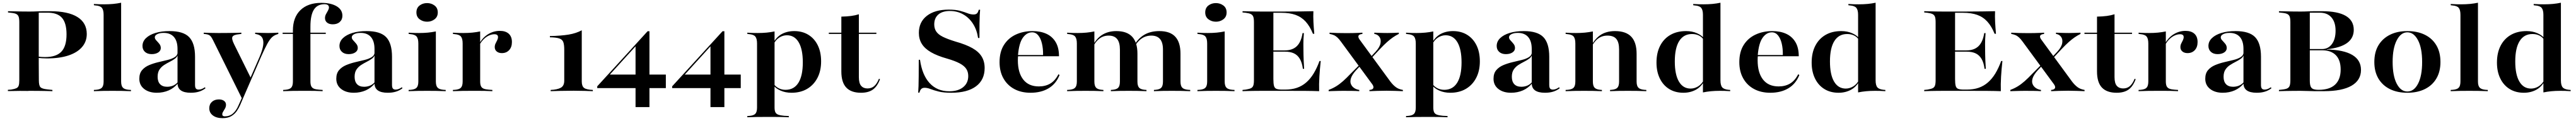

<svg xmlns="http://www.w3.org/2000/svg" viewBox="-20 -651 18382 864"><path d="M117.7 -201.6V-492.7Q117.7 -518.5 112.9 -531.9Q108.1 -545.2 95.6 -551.2Q83.1 -557.3 58.9 -559.7L37.1 -562.1V-571Q53.2 -571 77 -570.2Q100.8 -569.4 129.4 -569Q158.1 -568.5 189.5 -568.5Q219.4 -568.5 244 -569.8Q268.5 -571 288.7 -571H337.1Q466.1 -571 532.7 -529.4Q599.2 -487.9 599.2 -408.1Q599.2 -354 565.3 -314.9Q531.5 -275.8 468.1 -254.8Q404.8 -233.9 316.1 -233.9Q296 -233.9 279.4 -235.1Q262.9 -236.3 247.6 -238.7Q232.3 -241.1 216.1 -244.4V-253.2Q236.3 -249.2 256 -246.4Q275.8 -243.5 301.6 -243.5Q381.5 -243.5 418.1 -282.3Q454.8 -321 454.8 -405.6Q454.8 -487.1 421.8 -524.2Q388.7 -561.3 316.1 -560.5H256.5V-201.6ZM175.8 -1.6Q147.6 -2.4 121.4 -2Q95.2 -1.6 73.4 -1.2Q51.6 -0.8 36.3 -0.8V-9.7L59.7 -11.3Q83.9 -15.3 96.4 -21Q108.9 -26.6 113.3 -39.5Q117.7 -52.4 117.7 -78.2V-201.6H256.5L257.3 -78.2Q257.3 -41.1 268.1 -29Q279 -16.9 316.1 -12.9L354 -8.9V0Q337.1 -0.8 312.9 -1.2Q288.7 -1.6 259.7 -2Q230.6 -2.4 197.6 -2.4H190.3Z M782.3 -2.4Q746.8 -2.4 718.1 -2Q689.5 -1.6 650 0V-8.9L664.5 -9.7Q695.2 -12.1 707.3 -25Q719.4 -37.9 719.4 -69.4V-208.9H844.4V-69.4Q844.4 -37.9 856.9 -25Q869.4 -12.1 900 -9.7L914.5 -8.9V0Q875.8 -1.6 846.8 -2Q817.7 -2.4 782.3 -2.4ZM719.4 -208.9V-545.2Q719.4 -579.8 707.3 -594.8Q695.2 -609.7 662.1 -612.1L650 -613.7V-622.6Q674.2 -621 689.5 -620.6Q704.8 -620.2 724.2 -620.2Q758.9 -620.2 787.9 -623Q816.9 -625.8 844.4 -631.5V-622.6V-208.9Z M1246.8 -208.9V-301.6Q1246.8 -357.3 1221.4 -386.7Q1196 -416.1 1147.6 -416.1Q1120.2 -416.1 1102.4 -407.3Q1084.7 -398.4 1084.7 -384.7Q1084.7 -373.4 1095.6 -362.1Q1106.5 -350.8 1116.9 -337.9Q1127.4 -325 1127.4 -308.1Q1127.4 -288.7 1109.3 -276.6Q1091.1 -264.5 1062.1 -264.5Q1032.3 -264.5 1014.5 -280.6Q996.8 -296.8 996.8 -322.6Q996.8 -354.8 1021.4 -378.6Q1046 -402.4 1089.1 -415.7Q1132.3 -429 1190.3 -429Q1288.7 -429 1330.2 -385.5Q1371.8 -341.9 1371.8 -246V-208.9ZM1099.2 11.3Q1043.5 11.3 1008.9 -15.7Q974.2 -42.7 974.2 -88.7Q974.2 -127.4 994 -150.4Q1013.7 -173.4 1044.8 -186.3Q1075.8 -199.2 1110.5 -207.3Q1145.2 -215.3 1176.2 -223Q1207.3 -230.6 1227.4 -243.5Q1247.6 -256.5 1247.6 -279L1249.2 -263.7Q1246 -245.2 1229.8 -233.1Q1213.7 -221 1192.7 -210.5Q1171.8 -200 1151.6 -187.1Q1131.5 -174.2 1118.1 -154.4Q1104.8 -134.7 1104.8 -102.4Q1104.8 -68.5 1122.2 -50Q1139.5 -31.5 1172.6 -31.5Q1196 -31.5 1215.7 -39.9Q1235.5 -48.4 1250 -66.1V-56.5Q1222.6 -22.6 1183.9 -5.6Q1145.2 11.3 1099.2 11.3ZM1371.8 -45.2Q1371.8 -26.6 1377.8 -19Q1383.9 -11.3 1397.6 -11.3Q1408.1 -11.3 1419 -15.3Q1429.8 -19.4 1442.7 -28.2L1446 -20.2Q1424.2 -4 1399.2 3.6Q1374.2 11.3 1341.1 11.3Q1294.4 11.3 1270.6 -5.6Q1246.8 -22.6 1246.8 -57.3V-208.9H1371.8Z M1707.3 54 1500.8 -362.9Q1492.7 -379 1486.3 -387.9Q1479.8 -396.8 1471 -401.2Q1462.1 -405.6 1448.4 -407.3L1433.9 -408.9V-417.7Q1454.8 -416.9 1481.9 -416.1Q1508.9 -415.3 1537.1 -415.3H1541.1H1547.6Q1579.8 -415.3 1608.9 -415.7Q1637.9 -416.1 1662.1 -416.5Q1686.3 -416.9 1702.4 -417.7V-408.9L1684.7 -406.5Q1648.4 -403.2 1639.5 -389.5Q1630.6 -375.8 1650 -336.3L1770.2 -93.5L1762.1 -83.9L1831.5 -242.7Q1853.2 -293.5 1858.1 -328.2Q1862.9 -362.9 1850.4 -382.7Q1837.9 -402.4 1808.9 -407.3L1800.8 -408.9V-417.7Q1827.4 -416.9 1848.4 -416.1Q1869.4 -415.3 1893.5 -415.3Q1914.5 -415.3 1931 -416.1Q1947.6 -416.9 1966.1 -417.7V-408.9L1954.8 -404.8Q1934.7 -398.4 1919.4 -383.5Q1904 -368.5 1886.7 -336.7Q1869.4 -304.8 1843.5 -246.8L1712.9 54ZM1567.7 192.7Q1525 192.7 1499.2 173.4Q1473.4 154 1473.4 121.8Q1473.4 93.5 1492.3 76.2Q1511.3 58.9 1541.9 58.9Q1565.3 58.9 1579 69.4Q1592.7 79.8 1592.7 96.8Q1592.7 110.5 1586.3 122.6Q1579.8 134.7 1573 145.2Q1566.1 155.6 1566.1 165.3Q1566.1 179.8 1584.7 179.8Q1618.5 179.8 1642.3 159.3Q1666.1 138.7 1681.5 102.4L1713.7 30.6L1721.8 33.1L1694.4 97.6Q1684.7 120.2 1669.8 141.9Q1654.8 163.7 1630.6 178.2Q1606.5 192.7 1567.7 192.7Z M1996.8 -408.9V-417.7H2304.8V-408.9ZM2133.1 -2.4Q2097.6 -2.4 2068.5 -2Q2039.5 -1.6 2000.8 0V-8.9L2014.5 -9.7Q2046 -12.1 2058.1 -25Q2070.2 -37.9 2070.2 -69.4V-208.9H2195.2V-69.4Q2195.2 -48.4 2200.8 -35.9Q2206.5 -23.4 2220.2 -17.7Q2233.9 -12.1 2258.1 -10.5L2282.3 -8.9V0Q2253.2 -1.6 2229.4 -2Q2205.6 -2.4 2182.7 -2.4Q2159.7 -2.4 2133.1 -2.4ZM2070.2 -208.9V-433.1Q2070.2 -526.6 2123.8 -578.6Q2177.4 -630.6 2272.6 -630.6Q2341.9 -630.6 2382.7 -606Q2423.4 -581.5 2423.4 -538.7Q2423.4 -511.3 2404.8 -494.4Q2386.3 -477.4 2354.8 -477.4Q2329 -477.4 2314.1 -489.5Q2299.2 -501.6 2299.2 -521.8Q2299.2 -537.1 2306.5 -550.4Q2313.7 -563.7 2320.6 -575.8Q2327.4 -587.9 2327.4 -597.6Q2327.4 -621 2295.2 -621Q2244.4 -621 2219.8 -581.9Q2195.2 -542.7 2195.2 -461.3V-208.9Z M2652.4 -208.9V-301.6Q2652.4 -357.3 2627 -386.7Q2601.6 -416.1 2553.2 -416.1Q2525.8 -416.1 2508.1 -407.3Q2490.3 -398.4 2490.3 -384.7Q2490.3 -373.4 2501.2 -362.1Q2512.1 -350.8 2522.6 -337.9Q2533.1 -325 2533.1 -308.1Q2533.1 -288.7 2514.9 -276.6Q2496.8 -264.5 2467.7 -264.5Q2437.9 -264.5 2420.2 -280.6Q2402.4 -296.8 2402.4 -322.6Q2402.4 -354.8 2427 -378.6Q2451.6 -402.4 2494.8 -415.7Q2537.9 -429 2596 -429Q2694.4 -429 2735.9 -385.5Q2777.4 -341.9 2777.4 -246V-208.9ZM2504.8 11.3Q2449.2 11.3 2414.5 -15.7Q2379.8 -42.7 2379.8 -88.7Q2379.8 -127.4 2399.6 -150.4Q2419.4 -173.4 2450.4 -186.3Q2481.5 -199.2 2516.1 -207.3Q2550.8 -215.3 2581.9 -223Q2612.9 -230.6 2633.1 -243.5Q2653.2 -256.5 2653.2 -279L2654.8 -263.7Q2651.6 -245.2 2635.5 -233.1Q2619.4 -221 2598.4 -210.5Q2577.4 -200 2557.3 -187.1Q2537.1 -174.2 2523.8 -154.4Q2510.5 -134.7 2510.5 -102.4Q2510.5 -68.5 2527.8 -50Q2545.2 -31.5 2578.2 -31.5Q2601.6 -31.5 2621.4 -39.9Q2641.1 -48.4 2655.6 -66.1V-56.5Q2628.2 -22.6 2589.5 -5.6Q2550.8 11.3 2504.8 11.3ZM2777.4 -45.2Q2777.4 -26.6 2783.5 -19Q2789.5 -11.3 2803.2 -11.3Q2813.7 -11.3 2824.6 -15.3Q2835.5 -19.4 2848.4 -28.2L2851.6 -20.2Q2829.8 -4 2804.8 3.6Q2779.8 11.3 2746.8 11.3Q2700 11.3 2676.2 -5.6Q2652.4 -22.6 2652.4 -57.3V-208.9H2777.4Z M2965.3 -208.9V-340.3Q2965.3 -375 2953.2 -389.9Q2941.1 -404.8 2908.1 -407.3L2896 -408.9V-417.7Q2920.2 -416.1 2935.5 -415.7Q2950.8 -415.3 2970.2 -415.3Q3004.8 -415.3 3033.9 -418.1Q3062.9 -421 3090.3 -426.6V-417.7V-208.9ZM3028.2 -2.4Q2992.7 -2.4 2964.1 -2Q2935.5 -1.6 2896 0V-8.9L2910.5 -9.7Q2941.1 -12.1 2953.2 -25Q2965.3 -37.9 2965.3 -69.4V-208.9H3090.3V-69.4Q3090.3 -37.9 3102.8 -25Q3115.3 -12.1 3146 -9.7L3160.5 -8.9V0Q3121.8 -1.6 3092.7 -2Q3063.7 -2.4 3028.2 -2.4ZM3028.2 -496Q2997.6 -496 2974.6 -513.3Q2951.6 -530.6 2951.6 -562.1Q2951.6 -594.4 2974.2 -611.7Q2996.8 -629 3027.4 -629Q3058.1 -629 3081 -611.7Q3104 -594.4 3104 -562.1Q3104 -530.6 3081 -513.3Q3058.1 -496 3028.2 -496Z M3344.4 -2.4Q3308.9 -2.4 3280.2 -2Q3251.6 -1.6 3212.1 0V-8.9L3226.6 -9.7Q3257.3 -12.1 3269.4 -25Q3281.5 -37.9 3281.5 -69.4V-208.9H3406.5V-69.4Q3406.5 -48.4 3412.1 -35.9Q3417.7 -23.4 3431.9 -17.7Q3446 -12.1 3470.2 -10.5L3493.5 -8.9V0Q3464.5 -1.6 3440.7 -2Q3416.9 -2.4 3394.4 -2.4Q3371.8 -2.4 3344.4 -2.4ZM3281.5 -208.9V-340.3Q3281.5 -375 3269.4 -389.9Q3257.3 -404.8 3224.2 -407.3L3212.1 -408.9V-417.7Q3236.3 -416.1 3251.6 -415.7Q3266.9 -415.3 3286.3 -415.3Q3321 -415.3 3350 -418.1Q3379 -421 3406.5 -426.6V-417.7V-208.9ZM3561.3 -271.8Q3538.7 -271.8 3524.6 -283.5Q3510.5 -295.2 3510.5 -314.5Q3510.5 -329 3516.5 -340.7Q3522.6 -352.4 3528.2 -364.1Q3533.9 -375.8 3533.9 -386.3Q3533.9 -406.5 3508.1 -406.5Q3490.3 -406.5 3471.4 -398.4Q3452.4 -390.3 3435.5 -374.6Q3418.5 -358.9 3405.6 -337.1L3404.8 -346.8Q3428.2 -386.3 3466.1 -408.5Q3504 -430.6 3546.8 -430.6Q3587.9 -430.6 3610.5 -410.1Q3633.1 -389.5 3633.1 -350.8Q3633.1 -314.5 3613.3 -293.1Q3593.5 -271.8 3561.3 -271.8Z M3909.7 0V-8.9Q3954.8 -10.5 3980.6 -23.8Q4006.5 -37.1 4006.5 -75V-296.8Q4006.5 -332.3 3999.6 -350.8Q3992.7 -369.4 3970.6 -376.6Q3948.4 -383.9 3904 -384.7V-393.5Q3983.9 -395.2 4037.5 -404Q4091.1 -412.9 4131.5 -434.7V-69.4Q4131.5 -35.5 4148.4 -23Q4165.3 -10.5 4210.5 -8.9V0Q4190.3 -0.8 4152 -2Q4113.7 -3.2 4073.4 -3.2Q4023.4 -3.2 3979 -2Q3934.7 -0.8 3909.7 0Z M4241.9 -21.8V-34.7L4601.6 -428.2L4605.6 -419.4L4328.2 -114.5L4327.4 -118.5H4731.5V-21.8ZM4515.3 113.7V-325.8L4601.6 -428.2H4614.5V113.7Z M4776.6 -21.8V-34.7L5136.3 -428.2L5140.3 -419.4L4862.9 -114.5L4862.1 -118.5H5266.1V-21.8ZM5050 113.7V-325.8L5136.3 -428.2H5149.2V113.7Z M5445.2 183.9Q5409.7 183.9 5381 184.3Q5352.4 184.7 5312.9 186.3V177.4L5327.4 176.6Q5358.1 174.2 5370.2 161.3Q5382.3 148.4 5382.3 116.9V-208.9H5507.3V116.9Q5507.3 138.7 5513.3 150.8Q5519.4 162.9 5534.3 168.1Q5549.2 173.4 5575.8 175.8L5608.9 177.4V186.3Q5576.6 184.7 5550.8 184.3Q5525 183.9 5500 183.9Q5475 183.9 5445.2 183.9ZM5647.6 -429Q5705.6 -429 5748.8 -402.4Q5791.9 -375.8 5815.7 -327.4Q5839.5 -279 5839.5 -212.9Q5839.5 -145.2 5813.3 -94.8Q5787.1 -44.4 5739.9 -16.5Q5692.7 11.3 5628.2 11.3Q5584.7 11.3 5549.6 -4.4Q5514.5 -20.2 5500.8 -41.1L5502.4 -50.8Q5513.7 -33.1 5535.9 -21.4Q5558.1 -9.7 5585.5 -9.7Q5646 -9.7 5677.4 -59.7Q5708.9 -109.7 5708.9 -205.6Q5708.9 -299.2 5679.4 -349.2Q5650 -399.2 5595.2 -399.2Q5567.7 -399.2 5541.9 -383.5Q5516.1 -367.7 5497.6 -331.5L5495.2 -338.7Q5518.5 -385.5 5557.7 -407.3Q5596.8 -429 5647.6 -429ZM5382.3 -208.9V-340.3Q5382.3 -375 5370.2 -389.9Q5358.1 -404.8 5325 -407.3L5312.9 -408.9V-417.7Q5337.1 -416.1 5352.4 -415.7Q5367.7 -415.3 5387.1 -415.3Q5421.8 -415.3 5450.8 -418.1Q5479.8 -421 5507.3 -426.6V-417.7V-208.9Z M6124.2 11.3Q6054 11.3 6019 -25.8Q5983.9 -62.9 5983.9 -141.1V-208.9H6108.9V-100.8Q6108.9 -56.5 6125.4 -37.9Q6141.9 -19.4 6170.2 -19.4Q6199.2 -19.4 6218.5 -36.3Q6237.9 -53.2 6252.4 -88.7L6259.7 -85.5Q6241.1 -34.7 6209.3 -11.7Q6177.4 11.3 6124.2 11.3ZM5983.9 -208.9V-532.3Q6023.4 -533.1 6053.6 -537.1Q6083.9 -541.1 6108.9 -549.2V-208.9ZM5894.4 -408.9V-417.7H6233.9V-408.9Z M6768.5 11.3Q6712.9 11.3 6677.8 2.4Q6642.7 -6.5 6620.2 -15.3Q6597.6 -24.2 6578.2 -24.2Q6563.7 -24.2 6554.8 -16.5Q6546 -8.9 6541.1 10.5H6532.3Q6533.9 -9.7 6534.7 -36.7Q6535.5 -63.7 6535.9 -108.1Q6536.3 -152.4 6536.3 -224.2H6545.2Q6560.5 -115.3 6614.1 -57.3Q6667.7 0.8 6754 0.8Q6816.9 0.8 6853.2 -28.6Q6889.5 -58.1 6889.5 -108.1Q6889.5 -137.9 6875 -159.7Q6860.5 -181.5 6827.8 -198.8Q6795.2 -216.1 6739.5 -232.3Q6667.7 -252.4 6623.4 -278.2Q6579 -304 6558.1 -337.9Q6537.1 -371.8 6537.1 -416.1Q6537.1 -493.5 6594 -537.9Q6650.8 -582.3 6750 -582.3Q6799.2 -582.3 6830.6 -573.8Q6862.1 -565.3 6884.3 -556.5Q6906.5 -547.6 6927.4 -547.6Q6943.5 -547.6 6951.6 -555.2Q6959.7 -562.9 6964.5 -581.5H6974.2Q6972.6 -563.7 6971.4 -541.9Q6970.2 -520.2 6969.8 -482.7Q6969.4 -445.2 6969.4 -379.8H6959.7Q6950.8 -438.7 6923 -481.9Q6895.2 -525 6852.8 -548.8Q6810.5 -572.6 6758.9 -572.6Q6704.8 -572.6 6675.8 -547.2Q6646.8 -521.8 6646.8 -476.6Q6646.8 -447.6 6660.9 -426.2Q6675 -404.8 6708.1 -388.3Q6741.1 -371.8 6799.2 -354Q6873.4 -333.1 6919 -307.3Q6964.5 -281.5 6985.5 -246.8Q7006.5 -212.1 7006.5 -165.3Q7006.5 -80.6 6944.8 -34.7Q6883.1 11.3 6768.5 11.3Z M7333.9 11.3Q7267.7 11.3 7218.1 -15.3Q7168.5 -41.9 7140.7 -91.1Q7112.9 -140.3 7112.9 -207.3Q7112.9 -280.6 7144 -329.8Q7175 -379 7228.6 -404Q7282.3 -429 7348.4 -429Q7404.8 -429 7447.2 -409.7Q7489.5 -390.3 7513.3 -350.4Q7537.1 -310.5 7537.1 -249.2H7203.2L7201.6 -258.1H7423.4Q7424.2 -304 7415.3 -340.7Q7406.5 -377.4 7388.7 -398.8Q7371 -420.2 7345.2 -420.2Q7307.3 -420.2 7279.4 -381.9Q7251.6 -343.5 7244.4 -256.5L7245.2 -254.8Q7244.4 -246.8 7244 -238.3Q7243.5 -229.8 7243.5 -220.2Q7243.5 -132.3 7281.9 -83.1Q7320.2 -33.9 7393.5 -33.9Q7440.3 -33.9 7475 -54.4Q7509.7 -75 7533.1 -121L7541.1 -115.3Q7516.1 -52.4 7462.9 -20.6Q7409.7 11.3 7333.9 11.3Z M7727.4 -2.4Q7691.9 -2.4 7663.3 -2Q7634.7 -1.6 7595.2 0V-8.9L7609.7 -9.7Q7640.3 -12.1 7652.4 -25Q7664.5 -37.9 7664.5 -69.4V-208.9H7789.5V-69.4Q7789.5 -37.9 7801.6 -25Q7813.7 -12.1 7842.7 -9.7L7854 -8.9V0Q7816.9 -1.6 7789.1 -2Q7761.3 -2.4 7727.4 -2.4ZM7664.5 -208.9V-340.3Q7664.5 -375 7652.4 -389.9Q7640.3 -404.8 7607.3 -407.3L7595.2 -408.9V-417.7Q7619.4 -416.1 7634.7 -415.7Q7650 -415.3 7669.4 -415.3Q7704 -415.3 7733.1 -418.1Q7762.1 -421 7789.5 -426.6V-417.7V-208.9ZM7971.8 -208.9V-296.8Q7971.8 -347.6 7952 -372.2Q7932.3 -396.8 7891.1 -396.8Q7851.6 -396.8 7822.2 -372.6Q7792.7 -348.4 7769.4 -296.8L7766.9 -302.4Q7795.2 -367.7 7839.5 -398.4Q7883.9 -429 7946 -429Q8021.8 -429 8059.3 -388.7Q8096.8 -348.4 8096.8 -267.7V-208.9ZM8034.7 -2.4Q8000 -2.4 7972.6 -2Q7945.2 -1.6 7907.3 0V-8.9L7918.5 -9.7Q7948.4 -12.1 7960.1 -25Q7971.8 -37.9 7971.8 -69.4V-208.9H8096.8V-69.4Q8096.8 -37.9 8108.5 -25Q8120.2 -12.1 8150 -9.7L8161.3 -8.9V0Q8124.2 -1.6 8096.4 -2Q8068.5 -2.4 8034.7 -2.4ZM8279 -208.9V-296.8Q8279 -347.6 8258.1 -372.2Q8237.1 -396.8 8196 -396.8Q8156.5 -396.8 8125.4 -375Q8094.4 -353.2 8067.7 -304.8L8065.3 -312.9Q8095.2 -371 8141.1 -400Q8187.1 -429 8253.2 -429Q8329.8 -429 8366.9 -388.7Q8404 -348.4 8404 -267.7V-208.9ZM8341.9 -2.4Q8307.3 -2.4 8279.8 -2Q8252.4 -1.6 8214.5 0V-8.9L8225.8 -9.7Q8255.6 -12.1 8267.3 -25Q8279 -37.9 8279 -69.4V-208.9H8404V-69.4Q8404 -37.9 8416.5 -25Q8429 -12.1 8459.7 -9.7L8473.4 -8.9V0Q8435.5 -1.6 8406.5 -2Q8377.4 -2.4 8341.9 -2.4Z M8594.4 -208.9V-340.3Q8594.4 -375 8582.3 -389.9Q8570.2 -404.8 8537.1 -407.3L8525 -408.9V-417.7Q8549.2 -416.1 8564.5 -415.7Q8579.8 -415.3 8599.2 -415.3Q8633.9 -415.3 8662.9 -418.1Q8691.9 -421 8719.4 -426.6V-417.7V-208.9ZM8657.3 -2.4Q8621.8 -2.4 8593.1 -2Q8564.5 -1.6 8525 0V-8.9L8539.5 -9.7Q8570.2 -12.1 8582.3 -25Q8594.4 -37.9 8594.4 -69.4V-208.9H8719.4V-69.4Q8719.4 -37.9 8731.9 -25Q8744.4 -12.1 8775 -9.7L8789.5 -8.9V0Q8750.8 -1.6 8721.8 -2Q8692.7 -2.4 8657.3 -2.4ZM8657.3 -496Q8626.6 -496 8603.6 -513.3Q8580.6 -530.6 8580.6 -562.1Q8580.6 -594.4 8603.2 -611.7Q8625.8 -629 8656.5 -629Q8687.1 -629 8710.1 -611.7Q8733.1 -594.4 8733.1 -562.1Q8733.1 -530.6 8710.1 -513.3Q8687.1 -496 8657.3 -496Z M8986.3 -2.4Q8958.1 -2.4 8931.9 -2Q8905.6 -1.6 8883.9 -1.2Q8862.1 -0.8 8846.8 0V-8.9L8870.2 -11.3Q8894.4 -15.3 8906.5 -21Q8918.5 -26.6 8923.4 -39.5Q8928.2 -52.4 8928.2 -78.2V-492.7Q8928.2 -518.5 8923.4 -531.5Q8918.5 -544.4 8906.5 -550.4Q8894.4 -556.5 8870.2 -559.7L8846.8 -562.1V-571Q8862.1 -571 8883.9 -570.2Q8905.6 -569.4 8931.9 -569Q8958.1 -568.5 8986.3 -568.5H8998.4H9131.5Q9208.1 -568.5 9260.5 -569.4Q9312.9 -570.2 9352.4 -571Q9350.8 -533.9 9352.8 -493.5Q9354.8 -453.2 9358.9 -409.7H9349.2Q9327.4 -463.7 9297.2 -496.8Q9266.9 -529.8 9225 -544.8Q9183.1 -559.7 9123.4 -559.7H9066.9V-86.3Q9066.9 -54 9071.4 -37.9Q9075.8 -21.8 9089.1 -16.5Q9102.4 -11.3 9128.2 -11.3H9150.8Q9198.4 -11.3 9235.5 -24.2Q9272.6 -37.1 9302 -62.9Q9331.5 -88.7 9354.4 -126.6Q9377.4 -164.5 9396 -215.3H9404.8Q9398.4 -158.1 9395.2 -103.6Q9391.9 -49.2 9393.5 0Q9351.6 -1.6 9296.4 -2Q9241.1 -2.4 9158.9 -2.4H8998.4ZM9037.1 -282.3V-291.1H9254.8V-282.3ZM9277.4 -159.7Q9271.8 -203.2 9256 -230.2Q9240.3 -257.3 9214.1 -269.8Q9187.9 -282.3 9147.6 -282.3V-291.1Q9203.2 -291.1 9234.3 -321.4Q9265.3 -351.6 9275 -414.5H9284.7Q9280.6 -364.5 9281 -338.3Q9281.5 -312.1 9281.5 -287.1Q9281.5 -272.6 9281.9 -257.3Q9282.3 -241.9 9283.1 -219.4Q9283.9 -196.8 9286.3 -159.7Z M9752.4 0V-8.9Q9766.9 -9.7 9774.2 -14.9Q9781.5 -20.2 9781 -29.4Q9780.6 -38.7 9771 -51.6L9550 -352.4Q9535.5 -372.6 9523 -383.9Q9510.5 -395.2 9497.6 -400.4Q9484.7 -405.6 9467.7 -408.9V-417.7Q9491.1 -416.1 9523.4 -415.3Q9555.6 -414.5 9587.9 -414.5Q9610.5 -414.5 9631.5 -414.9Q9652.4 -415.3 9670.2 -416.1Q9687.9 -416.9 9702.4 -417.7V-408.9Q9687.9 -407.3 9680.2 -402.4Q9672.6 -397.6 9673.4 -388.3Q9674.2 -379 9683.9 -366.1L9902.4 -67.7Q9921 -43.5 9941.1 -28.6Q9961.3 -13.7 9991.1 -8.9V0Q9966.9 -0.8 9935.9 -2Q9904.8 -3.2 9874.2 -3.2Q9840.3 -3.2 9806.5 -2Q9772.6 -0.8 9752.4 0ZM9461.3 0V-8.9Q9491.1 -20.2 9515.3 -35.1Q9539.5 -50 9564.1 -71.8Q9588.7 -93.5 9617.7 -124.2L9688.7 -195.2L9695.2 -189.5L9655.6 -147.6Q9628.2 -116.9 9620.6 -92.7Q9612.9 -68.5 9620.2 -50.8Q9627.4 -33.1 9644 -22.2Q9660.5 -11.3 9679.8 -8.9V0Q9661.3 -1.6 9628.6 -2Q9596 -2.4 9563.7 -2.4Q9547.6 -2.4 9533.1 -2Q9518.5 -1.6 9502 -1.2Q9485.5 -0.8 9461.3 0ZM9757.3 -225.8 9750.8 -233.1 9797.6 -283.1Q9826.6 -315.3 9831.5 -342.7Q9836.3 -370.2 9823.4 -387.9Q9810.5 -405.6 9787.1 -408.9V-417.7Q9804 -416.9 9818.5 -416.5Q9833.1 -416.1 9848 -415.7Q9862.9 -415.3 9879.8 -415.3Q9904 -415.3 9922.2 -416.1Q9940.3 -416.9 9962.1 -417.7V-408.9Q9939.5 -397.6 9919.8 -383.9Q9900 -370.2 9878.2 -350.8Q9856.5 -331.5 9827.4 -300.8Z M10146 183.9Q10110.5 183.9 10081.9 184.3Q10053.2 184.7 10013.7 186.3V177.4L10028.2 176.6Q10058.9 174.2 10071 161.3Q10083.1 148.4 10083.1 116.9V-208.9H10208.1V116.9Q10208.1 138.7 10214.1 150.8Q10220.2 162.9 10235.1 168.1Q10250 173.4 10276.6 175.8L10309.7 177.4V186.3Q10277.4 184.7 10251.6 184.3Q10225.8 183.9 10200.8 183.9Q10175.8 183.9 10146 183.9ZM10348.4 -429Q10406.5 -429 10449.6 -402.4Q10492.7 -375.8 10516.5 -327.4Q10540.3 -279 10540.3 -212.9Q10540.3 -145.2 10514.1 -94.8Q10487.9 -44.4 10440.7 -16.5Q10393.5 11.3 10329 11.3Q10285.5 11.3 10250.4 -4.4Q10215.3 -20.2 10201.6 -41.1L10203.2 -50.8Q10214.5 -33.1 10236.7 -21.4Q10258.9 -9.7 10286.3 -9.7Q10346.8 -9.7 10378.2 -59.7Q10409.7 -109.7 10409.7 -205.6Q10409.7 -299.2 10380.2 -349.2Q10350.8 -399.2 10296 -399.2Q10268.5 -399.2 10242.7 -383.5Q10216.9 -367.7 10198.4 -331.5L10196 -338.7Q10219.4 -385.5 10258.5 -407.3Q10297.6 -429 10348.4 -429ZM10083.1 -208.9V-340.3Q10083.1 -375 10071 -389.9Q10058.9 -404.8 10025.8 -407.3L10013.7 -408.9V-417.7Q10037.9 -416.1 10053.2 -415.7Q10068.5 -415.3 10087.9 -415.3Q10122.6 -415.3 10151.6 -418.1Q10180.6 -421 10208.1 -426.6V-417.7V-208.9Z M10910.5 -208.9V-301.6Q10910.5 -357.3 10885.1 -386.7Q10859.7 -416.1 10811.3 -416.1Q10783.9 -416.1 10766.1 -407.3Q10748.4 -398.4 10748.4 -384.7Q10748.4 -373.4 10759.3 -362.1Q10770.2 -350.8 10780.6 -337.9Q10791.1 -325 10791.1 -308.1Q10791.1 -288.7 10773 -276.6Q10754.8 -264.5 10725.8 -264.5Q10696 -264.5 10678.2 -280.6Q10660.5 -296.8 10660.5 -322.6Q10660.5 -354.8 10685.1 -378.6Q10709.7 -402.4 10752.8 -415.7Q10796 -429 10854 -429Q10952.4 -429 10994 -385.5Q11035.5 -341.9 11035.5 -246V-208.9ZM10762.9 11.3Q10707.3 11.3 10672.6 -15.7Q10637.9 -42.7 10637.9 -88.7Q10637.9 -127.4 10657.7 -150.4Q10677.4 -173.4 10708.5 -186.3Q10739.5 -199.2 10774.2 -207.3Q10808.9 -215.3 10839.9 -223Q10871 -230.6 10891.1 -243.5Q10911.3 -256.5 10911.3 -279L10912.9 -263.7Q10909.7 -245.2 10893.5 -233.1Q10877.4 -221 10856.5 -210.5Q10835.5 -200 10815.3 -187.1Q10795.2 -174.2 10781.9 -154.4Q10768.5 -134.7 10768.5 -102.4Q10768.5 -68.5 10785.9 -50Q10803.2 -31.5 10836.3 -31.5Q10859.7 -31.5 10879.4 -39.9Q10899.2 -48.4 10913.7 -66.1V-56.5Q10886.3 -22.6 10847.6 -5.6Q10808.9 11.3 10762.9 11.3ZM11035.5 -45.2Q11035.5 -26.6 11041.5 -19Q11047.6 -11.3 11061.3 -11.3Q11071.8 -11.3 11082.7 -15.3Q11093.5 -19.4 11106.5 -28.2L11109.7 -20.2Q11087.9 -4 11062.9 3.6Q11037.9 11.3 11004.8 11.3Q10958.1 11.3 10934.3 -5.6Q10910.5 -22.6 10910.5 -57.3V-208.9H11035.5Z M11284.7 -2.4Q11249.2 -2.4 11220.6 -2Q11191.9 -1.6 11152.4 0V-8.9L11166.9 -9.7Q11197.6 -12.1 11209.7 -25Q11221.8 -37.9 11221.8 -69.4V-208.9H11346.8V-69.4Q11346.8 -37.9 11358.9 -25Q11371 -12.1 11400 -9.7L11411.3 -8.9V0Q11374.2 -1.6 11346.4 -2Q11318.5 -2.4 11284.7 -2.4ZM11221.8 -208.9V-340.3Q11221.8 -375 11209.7 -389.9Q11197.6 -404.8 11164.5 -407.3L11152.4 -408.9V-417.7Q11176.6 -416.1 11191.9 -415.7Q11207.3 -415.3 11226.6 -415.3Q11261.3 -415.3 11290.3 -418.1Q11319.4 -421 11346.8 -426.6V-417.7V-208.9ZM11533.9 -208.9V-298.4Q11533.9 -349.2 11514.1 -373Q11494.4 -396.8 11450.8 -396.8Q11410.5 -396.8 11381 -373.4Q11351.6 -350 11326.6 -297.6L11324.2 -303.2Q11354.8 -368.5 11398 -398.8Q11441.1 -429 11504.8 -429Q11583.1 -429 11621 -388.7Q11658.9 -348.4 11658.9 -266.9V-208.9ZM11596.8 -2.4Q11562.1 -2.4 11534.7 -2Q11507.3 -1.6 11469.4 0V-8.9L11480.6 -9.7Q11510.5 -12.1 11522.2 -25Q11533.9 -37.9 11533.9 -69.4V-208.9H11658.9V-69.4Q11658.9 -37.9 11671.4 -25Q11683.9 -12.1 11714.5 -9.7L11728.2 -8.9V0Q11690.3 -1.6 11661.3 -2Q11632.3 -2.4 11596.8 -2.4Z M11992.7 11.3Q11934.7 11.3 11891.5 -15.3Q11848.4 -41.9 11824.6 -90.7Q11800.8 -139.5 11800.8 -204Q11800.8 -273.4 11826.6 -323.8Q11852.4 -374.2 11899.6 -401.6Q11946.8 -429 12012.1 -429Q12055.6 -429 12090.7 -413.3Q12125.8 -397.6 12139.5 -376.6L12137.1 -366.9Q12126.6 -385.5 12104.8 -396.8Q12083.1 -408.1 12054 -408.1Q11994.4 -408.1 11962.9 -358.1Q11931.5 -308.1 11931.5 -212.1Q11931.5 -118.5 11960.9 -68.5Q11990.3 -18.5 12044.4 -18.5Q12071.8 -18.5 12098 -34.3Q12124.2 -50 12142.7 -86.3L12145.2 -79Q12121.8 -32.3 12082.3 -10.5Q12042.7 11.3 11992.7 11.3ZM12132.3 0V-208.9H12257.3V-77.4Q12257.3 -41.9 12269.8 -27.4Q12282.3 -12.9 12314.5 -9.7L12326.6 -8.9V0Q12303.2 -1.6 12287.9 -2Q12272.6 -2.4 12253.2 -2.4Q12218.5 -2.4 12189.1 0.4Q12159.7 3.2 12132.3 8.9ZM12132.3 -208.9V-545.2Q12132.3 -579.8 12119.8 -594.8Q12107.3 -609.7 12075 -612.1L12062.9 -613.7V-622.6Q12086.3 -621 12101.6 -620.6Q12116.9 -620.2 12137.1 -620.2Q12171.8 -620.2 12200.8 -623Q12229.8 -625.8 12257.3 -631.5V-622.6V-208.9Z M12612.9 11.3Q12546.8 11.3 12497.2 -15.3Q12447.6 -41.9 12419.8 -91.1Q12391.9 -140.3 12391.9 -207.3Q12391.9 -280.6 12423 -329.8Q12454 -379 12507.7 -404Q12561.3 -429 12627.4 -429Q12683.9 -429 12726.2 -409.7Q12768.5 -390.3 12792.3 -350.4Q12816.1 -310.5 12816.1 -249.2H12482.3L12480.6 -258.1H12702.4Q12703.2 -304 12694.4 -340.7Q12685.5 -377.4 12667.7 -398.8Q12650 -420.2 12624.2 -420.2Q12586.3 -420.2 12558.5 -381.9Q12530.6 -343.5 12523.4 -256.5L12524.2 -254.8Q12523.4 -246.8 12523 -238.3Q12522.6 -229.8 12522.6 -220.2Q12522.6 -132.3 12560.9 -83.1Q12599.2 -33.9 12672.6 -33.9Q12719.4 -33.9 12754 -54.4Q12788.7 -75 12812.1 -121L12820.2 -115.3Q12795.2 -52.4 12741.9 -20.6Q12688.7 11.3 12612.9 11.3Z M13100 11.3Q13041.9 11.3 12998.8 -15.3Q12955.6 -41.9 12931.9 -90.7Q12908.1 -139.5 12908.1 -204Q12908.1 -273.4 12933.9 -323.8Q12959.7 -374.2 13006.9 -401.6Q13054 -429 13119.4 -429Q13162.9 -429 13198 -413.3Q13233.1 -397.6 13246.8 -376.6L13244.4 -366.9Q13233.9 -385.5 13212.1 -396.8Q13190.3 -408.1 13161.3 -408.1Q13101.6 -408.1 13070.2 -358.1Q13038.7 -308.1 13038.7 -212.1Q13038.7 -118.5 13068.1 -68.5Q13097.6 -18.5 13151.6 -18.5Q13179 -18.5 13205.2 -34.3Q13231.5 -50 13250 -86.3L13252.4 -79Q13229 -32.3 13189.5 -10.5Q13150 11.3 13100 11.3ZM13239.5 0V-208.9H13364.5V-77.4Q13364.5 -41.9 13377 -27.4Q13389.5 -12.9 13421.8 -9.7L13433.9 -8.9V0Q13410.5 -1.6 13395.2 -2Q13379.8 -2.4 13360.5 -2.4Q13325.8 -2.4 13296.4 0.4Q13266.9 3.2 13239.5 8.9ZM13239.5 -208.9V-545.2Q13239.5 -579.8 13227 -594.8Q13214.5 -609.7 13182.3 -612.1L13170.2 -613.7V-622.6Q13193.5 -621 13208.9 -620.6Q13224.2 -620.2 13244.4 -620.2Q13279 -620.2 13308.1 -623Q13337.1 -625.8 13364.5 -631.5V-622.6V-208.9Z M13850.8 -2.4Q13822.6 -2.4 13796.4 -2Q13770.2 -1.6 13748.4 -1.2Q13726.6 -0.8 13711.3 0V-8.9L13734.7 -11.3Q13758.9 -15.3 13771 -21Q13783.1 -26.6 13787.9 -39.5Q13792.7 -52.4 13792.7 -78.2V-492.7Q13792.7 -518.5 13787.9 -531.5Q13783.1 -544.4 13771 -550.4Q13758.9 -556.5 13734.7 -559.7L13711.3 -562.1V-571Q13726.6 -571 13748.4 -570.2Q13770.2 -569.4 13796.4 -569Q13822.6 -568.5 13850.8 -568.5H13862.9H13996Q14072.6 -568.5 14125 -569.4Q14177.4 -570.2 14216.9 -571Q14215.3 -533.9 14217.3 -493.5Q14219.4 -453.2 14223.4 -409.7H14213.7Q14191.9 -463.7 14161.7 -496.8Q14131.5 -529.8 14089.5 -544.8Q14047.6 -559.7 13987.9 -559.7H13931.5V-86.3Q13931.5 -54 13935.9 -37.9Q13940.3 -21.8 13953.6 -16.5Q13966.9 -11.3 13992.7 -11.3H14015.3Q14062.9 -11.3 14100 -24.2Q14137.1 -37.1 14166.5 -62.9Q14196 -88.7 14219 -126.6Q14241.9 -164.5 14260.5 -215.3H14269.4Q14262.9 -158.1 14259.7 -103.6Q14256.5 -49.2 14258.1 0Q14216.1 -1.6 14160.9 -2Q14105.6 -2.4 14023.4 -2.4H13862.9ZM13901.6 -282.3V-291.1H14119.4V-282.3ZM14141.9 -159.7Q14136.3 -203.2 14120.6 -230.2Q14104.8 -257.3 14078.6 -269.8Q14052.4 -282.3 14012.1 -282.3V-291.1Q14067.7 -291.1 14098.8 -321.4Q14129.8 -351.6 14139.5 -414.5H14149.2Q14145.2 -364.5 14145.6 -338.3Q14146 -312.1 14146 -287.1Q14146 -272.6 14146.4 -257.3Q14146.8 -241.9 14147.6 -219.4Q14148.4 -196.8 14150.8 -159.7Z M14616.9 0V-8.9Q14631.5 -9.7 14638.7 -14.9Q14646 -20.2 14645.6 -29.4Q14645.2 -38.7 14635.5 -51.6L14414.5 -352.4Q14400 -372.6 14387.5 -383.9Q14375 -395.2 14362.1 -400.4Q14349.2 -405.6 14332.3 -408.9V-417.7Q14355.6 -416.1 14387.9 -415.3Q14420.2 -414.5 14452.4 -414.5Q14475 -414.5 14496 -414.9Q14516.9 -415.3 14534.7 -416.1Q14552.4 -416.9 14566.9 -417.7V-408.9Q14552.4 -407.3 14544.8 -402.4Q14537.1 -397.6 14537.9 -388.3Q14538.7 -379 14548.4 -366.1L14766.9 -67.7Q14785.5 -43.5 14805.6 -28.6Q14825.8 -13.7 14855.6 -8.9V0Q14831.5 -0.8 14800.4 -2Q14769.4 -3.2 14738.7 -3.2Q14704.8 -3.2 14671 -2Q14637.1 -0.8 14616.9 0ZM14325.8 0V-8.9Q14355.6 -20.2 14379.8 -35.1Q14404 -50 14428.6 -71.8Q14453.2 -93.5 14482.3 -124.2L14553.2 -195.2L14559.7 -189.5L14520.2 -147.6Q14492.7 -116.9 14485.1 -92.7Q14477.4 -68.5 14484.7 -50.8Q14491.9 -33.1 14508.5 -22.2Q14525 -11.3 14544.4 -8.9V0Q14525.8 -1.6 14493.1 -2Q14460.5 -2.4 14428.2 -2.4Q14412.1 -2.4 14397.6 -2Q14383.1 -1.6 14366.5 -1.2Q14350 -0.8 14325.8 0ZM14621.8 -225.8 14615.3 -233.1 14662.1 -283.1Q14691.1 -315.3 14696 -342.7Q14700.8 -370.2 14687.9 -387.9Q14675 -405.6 14651.6 -408.9V-417.7Q14668.5 -416.9 14683.1 -416.5Q14697.6 -416.1 14712.5 -415.7Q14727.4 -415.3 14744.4 -415.3Q14768.5 -415.3 14786.7 -416.1Q14804.8 -416.9 14826.6 -417.7V-408.9Q14804 -397.6 14784.3 -383.9Q14764.5 -370.2 14742.7 -350.8Q14721 -331.5 14691.9 -300.8Z M15084.7 11.3Q15014.5 11.3 14979.4 -25.8Q14944.4 -62.9 14944.4 -141.1V-208.9H15069.4V-100.8Q15069.4 -56.5 15085.9 -37.9Q15102.4 -19.4 15130.6 -19.4Q15159.7 -19.4 15179 -36.3Q15198.4 -53.2 15212.9 -88.7L15220.2 -85.5Q15201.6 -34.7 15169.8 -11.7Q15137.9 11.3 15084.7 11.3ZM14944.4 -208.9V-532.3Q14983.9 -533.1 15014.1 -537.1Q15044.4 -541.1 15069.4 -549.2V-208.9ZM14854.8 -408.9V-417.7H15194.4V-408.9Z M15373.4 -2.4Q15337.9 -2.4 15309.3 -2Q15280.6 -1.6 15241.1 0V-8.9L15255.6 -9.7Q15286.3 -12.1 15298.4 -25Q15310.5 -37.9 15310.5 -69.4V-208.9H15435.5V-69.4Q15435.5 -48.4 15441.1 -35.9Q15446.8 -23.4 15460.9 -17.7Q15475 -12.1 15499.2 -10.5L15522.6 -8.9V0Q15493.5 -1.6 15469.8 -2Q15446 -2.4 15423.4 -2.4Q15400.8 -2.4 15373.4 -2.4ZM15310.5 -208.9V-340.3Q15310.5 -375 15298.4 -389.9Q15286.3 -404.8 15253.2 -407.3L15241.1 -408.9V-417.7Q15265.3 -416.1 15280.6 -415.7Q15296 -415.3 15315.3 -415.3Q15350 -415.3 15379 -418.1Q15408.1 -421 15435.5 -426.6V-417.7V-208.9ZM15590.3 -271.8Q15567.7 -271.8 15553.6 -283.5Q15539.5 -295.2 15539.5 -314.5Q15539.5 -329 15545.6 -340.7Q15551.6 -352.4 15557.3 -364.1Q15562.9 -375.8 15562.9 -386.3Q15562.9 -406.5 15537.1 -406.5Q15519.4 -406.5 15500.4 -398.4Q15481.5 -390.3 15464.5 -374.6Q15447.6 -358.9 15434.7 -337.1L15433.9 -346.8Q15457.3 -386.3 15495.2 -408.5Q15533.1 -430.6 15575.8 -430.6Q15616.9 -430.6 15639.5 -410.1Q15662.1 -389.5 15662.1 -350.8Q15662.1 -314.5 15642.3 -293.1Q15622.6 -271.8 15590.3 -271.8Z M15989.5 -208.9V-301.6Q15989.5 -357.3 15964.1 -386.7Q15938.7 -416.1 15890.3 -416.1Q15862.9 -416.1 15845.2 -407.3Q15827.4 -398.4 15827.4 -384.7Q15827.4 -373.4 15838.3 -362.1Q15849.2 -350.8 15859.7 -337.9Q15870.2 -325 15870.2 -308.1Q15870.2 -288.7 15852 -276.6Q15833.9 -264.5 15804.8 -264.5Q15775 -264.5 15757.3 -280.6Q15739.5 -296.8 15739.5 -322.6Q15739.5 -354.8 15764.1 -378.6Q15788.7 -402.4 15831.9 -415.7Q15875 -429 15933.1 -429Q16031.5 -429 16073 -385.5Q16114.5 -341.9 16114.5 -246V-208.9ZM15841.9 11.3Q15786.3 11.3 15751.6 -15.7Q15716.9 -42.7 15716.9 -88.7Q15716.9 -127.4 15736.7 -150.4Q15756.5 -173.4 15787.5 -186.3Q15818.5 -199.2 15853.2 -207.3Q15887.9 -215.3 15919 -223Q15950 -230.6 15970.2 -243.5Q15990.3 -256.5 15990.3 -279L15991.9 -263.7Q15988.7 -245.2 15972.6 -233.1Q15956.5 -221 15935.5 -210.5Q15914.5 -200 15894.4 -187.1Q15874.2 -174.2 15860.9 -154.4Q15847.6 -134.7 15847.6 -102.4Q15847.6 -68.5 15864.9 -50Q15882.3 -31.5 15915.3 -31.5Q15938.7 -31.5 15958.5 -39.9Q15978.2 -48.4 15992.7 -66.1V-56.5Q15965.3 -22.6 15926.6 -5.6Q15887.9 11.3 15841.9 11.3ZM16114.5 -45.2Q16114.5 -26.6 16120.6 -19Q16126.6 -11.3 16140.3 -11.3Q16150.8 -11.3 16161.7 -15.3Q16172.6 -19.4 16185.5 -28.2L16188.7 -20.2Q16166.9 -4 16141.9 3.6Q16116.9 11.3 16083.9 11.3Q16037.1 11.3 16013.3 -5.6Q15989.5 -22.6 15989.5 -57.3V-208.9H16114.5Z M16495.2 0Q16475 0 16450 -1.2Q16425 -2.4 16396 -2.4Q16364.5 -2.4 16335.9 -2Q16307.3 -1.6 16283.5 -1.2Q16259.7 -0.8 16242.7 0V-8.9L16264.5 -11.3Q16289.5 -13.7 16302 -19.8Q16314.5 -25.8 16319.4 -39.1Q16324.2 -52.4 16324.2 -78.2V-492.7Q16324.2 -518.5 16319.4 -531.9Q16314.5 -545.2 16302 -551.2Q16289.5 -557.3 16264.5 -559.7L16242.7 -562.1V-571Q16259.7 -571 16283.5 -570.2Q16307.3 -569.4 16335.9 -569Q16364.5 -568.5 16396 -568.5Q16425 -568.5 16450 -569.8Q16475 -571 16495.2 -571H16549.2Q16662.9 -571 16719.8 -537.5Q16776.6 -504 16776.6 -437.9Q16776.6 -378.2 16728.2 -343.5Q16679.8 -308.9 16583.9 -299.2V-297.6Q16704.8 -295.2 16766.5 -258.5Q16828.2 -221.8 16828.2 -151.6Q16828.2 -78.2 16760.9 -39.1Q16693.5 0 16562.9 0ZM16526.6 -9.7Q16604 -9.7 16643.5 -46.8Q16683.1 -83.9 16683.1 -154.8Q16683.1 -221.8 16648.8 -256.9Q16614.5 -291.9 16550.8 -291.9H16427.4V-300.8H16550Q16594.4 -300.8 16620.6 -336.3Q16646.8 -371.8 16646.8 -431.5Q16646.8 -492.7 16617.3 -526.6Q16587.9 -560.5 16533.9 -560.5H16462.9V-77.4Q16462.9 -50 16468.1 -35.5Q16473.4 -21 16487.1 -15.3Q16500.8 -9.7 16526.6 -9.7Z M17158.9 11.3Q17087.1 11.3 17034.3 -14.9Q16981.5 -41.1 16952.4 -90.3Q16923.4 -139.5 16923.4 -208.1Q16923.4 -278.2 16952.4 -327Q16981.5 -375.8 17034.3 -402.4Q17087.1 -429 17158.9 -429Q17230.6 -429 17283.9 -402.8Q17337.1 -376.6 17366.1 -327.4Q17395.2 -278.2 17395.2 -208.1Q17395.2 -139.5 17366.1 -90.3Q17337.1 -41.1 17283.9 -14.9Q17230.6 11.3 17158.9 11.3ZM17158.9 2.4Q17206.5 2.4 17235.5 -53.6Q17264.5 -109.7 17264.5 -208.1Q17264.5 -307.3 17235.1 -363.7Q17205.6 -420.2 17158.9 -420.2Q17112.9 -420.2 17083.5 -363.7Q17054 -307.3 17054 -208.9Q17054 -109.7 17083.1 -53.6Q17112.1 2.4 17158.9 2.4Z M17600.8 -2.4Q17565.3 -2.4 17536.7 -2Q17508.1 -1.6 17468.5 0V-8.9L17483.1 -9.7Q17513.7 -12.1 17525.8 -25Q17537.9 -37.9 17537.9 -69.4V-208.9H17662.9V-69.4Q17662.9 -37.9 17675.4 -25Q17687.9 -12.1 17718.5 -9.7L17733.1 -8.9V0Q17694.4 -1.6 17665.3 -2Q17636.3 -2.4 17600.8 -2.4ZM17537.9 -208.9V-545.2Q17537.9 -579.8 17525.8 -594.8Q17513.7 -609.7 17480.6 -612.1L17468.5 -613.7V-622.6Q17492.7 -621 17508.1 -620.6Q17523.4 -620.2 17542.7 -620.2Q17577.4 -620.2 17606.5 -623Q17635.5 -625.8 17662.9 -631.5V-622.6V-208.9Z M17990.3 11.3Q17932.3 11.3 17889.1 -15.3Q17846 -41.9 17822.2 -90.7Q17798.4 -139.5 17798.4 -204Q17798.4 -273.4 17824.2 -323.8Q17850 -374.2 17897.2 -401.6Q17944.4 -429 18009.7 -429Q18053.2 -429 18088.3 -413.3Q18123.4 -397.6 18137.1 -376.6L18134.7 -366.9Q18124.2 -385.5 18102.4 -396.8Q18080.6 -408.1 18051.6 -408.1Q17991.9 -408.1 17960.5 -358.1Q17929 -308.1 17929 -212.1Q17929 -118.5 17958.5 -68.5Q17987.9 -18.5 18041.9 -18.5Q18069.4 -18.5 18095.6 -34.3Q18121.8 -50 18140.3 -86.3L18142.7 -79Q18119.4 -32.3 18079.8 -10.5Q18040.3 11.3 17990.3 11.3ZM18129.8 0V-208.9H18254.8V-77.4Q18254.8 -41.9 18267.3 -27.4Q18279.8 -12.9 18312.1 -9.7L18324.2 -8.9V0Q18300.8 -1.6 18285.5 -2Q18270.2 -2.4 18250.8 -2.4Q18216.1 -2.4 18186.7 0.4Q18157.3 3.2 18129.8 8.9ZM18129.8 -208.9V-545.2Q18129.8 -579.8 18117.3 -594.8Q18104.8 -609.7 18072.6 -612.1L18060.5 -613.7V-622.6Q18083.9 -621 18099.2 -620.6Q18114.5 -620.2 18134.7 -620.2Q18169.4 -620.2 18198.4 -623Q18227.4 -625.8 18254.8 -631.5V-622.6V-208.9Z"/></svg>

Font: Playfair 144pt SemiExpanded ExtraBold
Style: Regular
Weight: 800
Width: 6
Designer: Claus Eggers Sørensen
Foundry: Claus Eggers Sørensen
Version: Version 2.203